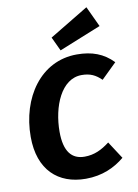

<svg xmlns="http://www.w3.org/2000/svg" viewBox="-105 -1042 811 1127"><g transform="rotate(-10 301.0 -478.5)"><path d="M602 -627C545 -686 477 -711 387 -711C171 -711 37 -514 37 -281C37 -84 149 17 314 17C413 17 488 -19 546 -67L479 -170C432 -134 387 -112 329 -112C253 -112 209 -163 209 -281C209 -431 272 -587 394 -587C445 -587 477 -571 511 -538ZM298 -751 548 -852 491 -974 259 -834Z"/></g></svg>

Font: Fira Sans OT
Style: Bold Italic
Weight: 700
Italic angle: -8°
Designer: Carrois Corporate & Edenspiekermann
Foundry: Carrois Corporate GbR & Edenspiekermann AG
Version: Version 2.001